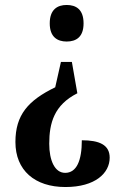

<svg xmlns="http://www.w3.org/2000/svg" viewBox="-20 -560 491 772"><path d="M248 -540C211 -540 180 -522 180 -466C180 -411 211 -393 248 -393C286 -393 316 -411 316 -466C316 -522 286 -540 248 -540ZM269 -311H225L202 -209C93 -156 42 -98 42 11C42 125 120 192 243 192C363 192 421 136 421 74C421 22 379 4 309 4C309 86 288 135 242 135C200 135 178 85 178 18C178 -66 198 -138 291 -185Z"/></svg>

Font: Noto Serif Khmer ExtraCondensed
Style: Bold
Weight: 700
Width: 2
Designer: Danh Hong and the Monotype Design Team
Foundry: Monotype Imaging Inc.
Version: Version 2.004